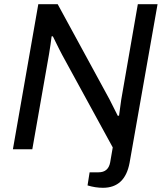

<svg xmlns="http://www.w3.org/2000/svg" viewBox="-20 -706 776 908"><path d="M466.8 182.1Q431.2 182.1 394 170.9L403.8 108.9H445.8Q492.2 108.9 501 62L513.2 -8.8L274.9 -444.8Q266.1 -460.4 230 -534.2H224.1Q219.7 -497.1 211.9 -450.2L132.8 0H41L161.1 -686H252.9L498 -235.8Q509.3 -214.8 537.1 -158.2L543 -159.2Q551.8 -224.1 553.2 -233.9L631.8 -686H725.1L592.8 64Q570.8 182.1 466.8 182.1Z"/></svg>

Font: Archivo
Style: Italic
Weight: 400
Italic angle: -10°
Designer: Hector Gatti
Foundry: Omnibus-Type
Version: Version 2.001